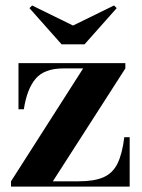

<svg xmlns="http://www.w3.org/2000/svg" viewBox="-20 -695 528 715"><path d="M252 -599.9 404.5 -674.6 414.6 -664.8 294.7 -529.8H209.5L89.6 -664.8L99.6 -674.6ZM216.1 -440.2Q145.5 -440.2 112.9 -402.1Q80.3 -364 68.8 -288.1H48.8V-460H446.8V-440.2L176.8 -19.8H272.5Q331.1 -19.8 365.6 -35Q400.1 -50.3 417.7 -86.2Q435.3 -122.1 442.9 -184.1H462.9V0H21V-19.8L289.6 -440.2Z"/></svg>

Font: Bodoni* 11
Style: Bold
Weight: 700
Version: Version 2.000; ttfautohint (v1.8.1)